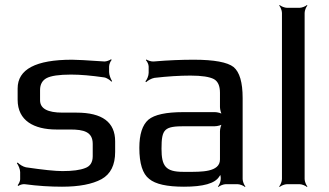

<svg xmlns="http://www.w3.org/2000/svg" viewBox="-20 -731 1307 762"><path d="M204 -217H259C312 -217 348 -208 348 -160V-111C348 -87 338 -71 318 -64C298 -56 268 -52 228 -52C199 -52 151 -57 83 -67C72 -69 56 -79 50 -86L47 -83C53 -76 60 -59 60 -48V-19C60 -12 54 0 50 4L53 7C57 3 70 -1 78 0C130 7 179 10 226 10C294 10 346 0 383 -20C419 -40 437 -76 437 -128V-170C437 -246 386 -284 284 -284H228C169 -284 139 -300 139 -333V-374C139 -396 148 -412 165 -421C182 -430 214 -435 262 -435C300 -435 343 -431 392 -424C403 -423 417 -413 422 -407L425 -409C420 -416 413 -433 413 -445V-467C413 -476 419 -489 423 -493L421 -496C416 -492 403 -487 395 -487C324 -492 281 -494 266 -494C122 -494 50 -456 50 -380V-335C50 -252 115 -217 204 -217Z M943 -20V-342C943 -404 931 -445 907 -465C883 -484 830 -494 749 -494C701 -494 648 -492 590 -487C581 -486 566 -491 561 -495L559 -492C564 -488 570 -475 570 -467V-442C570 -430 563 -414 557 -408L560 -405C566 -411 581 -420 593 -422C645 -428 693 -431 736 -431C781 -431 812 -426 829 -417C845 -408 853 -390 853 -363V-306C853 -297 857 -280 862 -275L864 -277C859 -282 842 -286 833 -286H708C639 -286 593 -276 569 -256C545 -235 533 -198 533 -144C533 -82 546 -41 572 -21C597 0 643 10 710 10C787 10 833 -3 850 -30C852 -34 857 -38 858 -41L854 -42C854 -39 856 -31 856 -27V-20C856 -11 850 4 845 9L847 11C852 6 867 0 876 0H923C932 0 947 6 952 11L954 9C949 4 943 -11 943 -20ZM621 -141C621 -220 633 -230 714 -230H833C842 -230 859 -234 864 -239L862 -241C857 -236 853 -219 853 -210V-98C853 -47 777 -49 725 -49H707C637 -49 621 -72 621 -141Z M1189 -20V-680C1189 -689 1195 -704 1200 -709L1198 -711C1193 -706 1178 -700 1169 -700H1119C1110 -700 1095 -706 1090 -711L1088 -709C1093 -704 1099 -689 1099 -680V-20C1099 -11 1093 4 1088 9L1090 11C1095 6 1110 0 1119 0H1169C1178 0 1193 6 1198 11L1200 9C1195 4 1189 -11 1189 -20Z"/></svg>

Font: Gamestation Storm
Style: Regular
Weight: 400
Designer: Jonas Hecksher
Foundry: Jonas Hecksher, Playtypeª, e-types AS
Version: Version 1.003